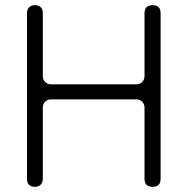

<svg xmlns="http://www.w3.org/2000/svg" viewBox="-20 -720 723 740"><path d="M84 -31V-670Q84 -684 92.5 -692Q101 -700 115 -700Q129 -700 137 -692Q145 -684 145 -670V-427Q145 -413 154 -404Q163 -395 177 -395H505Q519 -395 528 -404Q537 -413 537 -427V-669Q537 -700 568 -700Q599 -700 599 -669V-31Q599 0 568 0Q537 0 537 -31V-305Q537 -319 528 -328Q519 -337 505 -337H177Q163 -337 154 -328Q145 -319 145 -305V-31Q145 -17 137 -8.5Q129 0 115 0Q84 0 84 -31Z"/></svg>

Font: Higure Gothic
Style: Regular
Weight: 400
Designer: Yoshimichi Ohira
Foundry: Positype
Version: Version 1.000